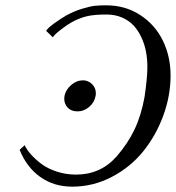

<svg xmlns="http://www.w3.org/2000/svg" viewBox="-20 -679 655 715"><path d="M247.1 -596.2Q232.4 -588.4 207.5 -569.3Q182.6 -550.3 176.8 -540L151.9 -564Q157.7 -574.7 181.2 -591.6Q204.6 -608.4 226.1 -621.1Q256.3 -637.7 286.6 -646.7Q316.9 -655.8 334.5 -657.5Q352.1 -659.2 375 -659.2Q446.8 -659.2 502.2 -623Q557.6 -586.9 586.4 -527.8Q615.2 -468.8 615.2 -397.9Q615.2 -322.3 587.9 -248Q560.5 -173.8 513.2 -115.2Q465.8 -56.6 396.5 -20.3Q327.1 16.1 249 16.1Q180.7 16.1 129.9 -20Q79.1 -56.2 53.2 -121.1L71.8 -138.2Q79.6 -121.6 95.2 -104Q110.8 -86.4 134 -68.8Q157.2 -51.3 191.4 -40Q225.6 -28.8 263.2 -28.8Q354.5 -28.8 414.1 -96.2Q455.6 -144 480.5 -195.8Q505.4 -247.6 518.1 -316.9Q528.8 -389.2 528.8 -429.2Q528.8 -459 523.7 -486.3Q518.6 -513.7 506.8 -539.3Q495.1 -564.9 477.8 -583.7Q460.4 -602.5 434.3 -613.8Q408.2 -625 376 -625Q328.1 -625 300.3 -617.7Q272.5 -610.4 247.1 -596.2ZM269 -264.2Q245.6 -264.2 232.4 -277.8Q219.2 -291.5 219.2 -312Q219.2 -313.5 219.7 -316.7Q220.2 -319.8 220.2 -321.8Q224.6 -344.7 244.9 -362.3Q265.1 -379.9 289.1 -379.9Q308.1 -379.9 322.5 -366Q336.9 -352.1 336.9 -332Q336.9 -324.7 335.9 -321.8Q332 -298.3 312.5 -281.2Q293 -264.2 269 -264.2Z"/></svg>

Font: Common Serif
Style: Bold Italic
Weight: 700
Italic angle: -12°
Designer: Philipp H. Poll, Khaled Hosny
Foundry: Stefan Peev, Context Ltd.
Version: Version 1.026